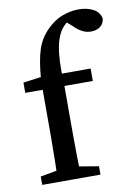

<svg xmlns="http://www.w3.org/2000/svg" viewBox="-80 -739 557 792"><g transform="rotate(-10 198.5 -343.5)"><path d="M32 0V-35L132 -53H169L276 -35V0ZM99 0Q100 -48 101 -96Q102 -144 102 -193V-386H29V-429L134 -443L102 -426L103 -434Q109 -508 123.5 -553Q138 -598 173 -632Q203 -662 237.5 -674.5Q272 -687 305 -687Q338 -687 364 -674.5Q390 -662 397 -634Q396 -614 381 -601Q366 -588 340 -588Q304 -588 270 -623L231 -657L311 -676L330 -648Q322 -653 312.5 -656Q303 -659 295 -659Q264 -659 238 -633Q210 -606 199 -550.5Q188 -495 193 -400V-193Q193 -96 196 0ZM148 -386V-438H312V-386Z"/></g></svg>

Font: Lisu Bosa Medium
Style: Regular
Weight: 500
Designer: David Morse, Annie Olsen, Victor Gaultney, Frank Grießhammer (Latin)
Foundry: SIL International
Version: Version 2.000